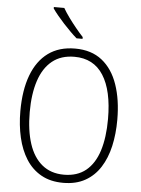

<svg xmlns="http://www.w3.org/2000/svg" viewBox="-62 -988 769 1046"><g transform="rotate(5 322.5 -465.0)"><path d="M587.4 -357.9Q587.4 -280.3 572.3 -213.4Q557.1 -146.5 525.1 -96.4Q493.2 -46.4 443.1 -18.3Q393.1 9.8 323.2 9.8Q252.9 9.8 202.4 -18.8Q151.9 -47.4 119.9 -97.9Q87.9 -148.4 72.5 -215.3Q57.1 -282.2 57.1 -358.9Q57.1 -474.1 87.9 -555.9Q118.7 -637.7 178.2 -681.2Q237.8 -724.6 325.2 -724.6Q414.1 -724.6 472.2 -678.7Q530.3 -632.8 558.8 -550Q587.4 -467.3 587.4 -357.9ZM108.4 -358.4Q108.4 -258.8 132.1 -186Q155.8 -113.3 203.9 -74Q252 -34.7 323.2 -34.7Q396 -34.7 443.4 -73.2Q490.7 -111.8 513.7 -184.3Q536.6 -256.8 536.6 -357.9Q536.6 -513.2 483.4 -596.4Q430.2 -679.7 325.2 -679.7Q252 -679.7 203.9 -640.9Q155.8 -602.1 132.1 -530Q108.4 -458 108.4 -358.4ZM246.6 -939.9Q260.3 -916 279.8 -889.2Q299.3 -862.3 320.3 -836.7Q341.3 -811 360.4 -790.5V-780.8H327.6Q310.5 -795.4 291.5 -814.5Q272.5 -833.5 253.4 -854.2Q234.4 -875 217.8 -895Q201.2 -915 189.5 -932.1V-939.9Z"/></g></svg>

Font: Open Sans SemiCondensed Light
Style: Regular
Weight: 300
Width: 4
Designer: Monotype Design Team
Foundry: Monotype Imaging Inc.
Version: Version 3.000